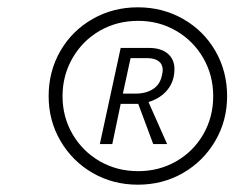

<svg xmlns="http://www.w3.org/2000/svg" viewBox="-20 -731 658 525"><path d="M113 -468Q113 -536 145 -591.5Q177 -647 233 -679Q289 -711 357 -711Q425 -711 481 -679Q537 -647 569 -591.5Q601 -536 601 -468Q601 -401 568.5 -345.5Q536 -290 480.5 -258Q425 -226 357 -226Q289 -226 233.5 -258Q178 -290 145.5 -345.5Q113 -401 113 -468ZM358 -447H347H310L287 -337H253L310 -600H387Q420 -600 438.5 -584.5Q457 -569 457 -542Q457 -509 438 -485.5Q419 -462 386 -452L437 -337H399ZM563 -468Q563 -525 536 -572Q509 -619 462 -646.5Q415 -674 358 -674Q300 -674 253 -647Q206 -620 178.5 -572.5Q151 -525 151 -468Q151 -411 178.5 -364Q206 -317 253 -290Q300 -263 358 -263Q415 -263 462 -290Q509 -317 536 -364Q563 -411 563 -468ZM351 -475Q379 -475 398.5 -487.5Q418 -500 423 -526Q425 -536 425 -539Q425 -555 414 -563.5Q403 -572 383 -572H337L316 -475Z"/></svg>

Font: LXGW Bright GB
Style: Italic
Weight: 400
Italic angle: -12°
Designer: Christian Thalmann (Catharsis Fonts)
Foundry: LXGW / Christian Thalmann (Catharsis Fonts) / Fontworks Inc.
Version: Version 5.510